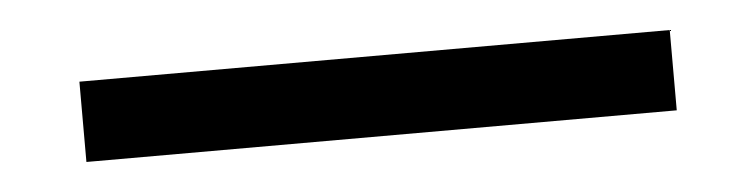

<svg xmlns="http://www.w3.org/2000/svg" viewBox="-24 -36 637 162"><g transform="rotate(-5 295.0 45.0)"><path d="M45 11H545V79H45Z"/></g></svg>

Font: Source Han Serif SC
Style: Bold
Weight: 700
Designer: Ryoko NISHIZUKA  (kana & ideographs); Frank Grießhammer (Latin, Greek & Cyrillic); Wenlong ZHANG  (bopomofo); Sandoll Co
Foundry: Adobe Systems Incorporated
Version: Version 1.001 October 20, 2017